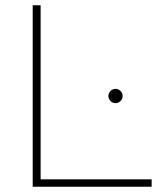

<svg xmlns="http://www.w3.org/2000/svg" viewBox="-20 -708 614 728"><path d="M104 -688H134V-28H555V0H104ZM437 -325Q429 -317 418 -317Q407 -317 399 -325Q391 -333 391 -344Q391 -355 399 -363Q407 -371 418 -371Q429 -371 437 -363Q445 -355 445 -344Q445 -333 437 -325Z"/></svg>

Font: Roundo ExtraLight
Style: Regular
Weight: 250
Designer: Namrata Goyal (Gurmukhi), Shiva Nallaperumal (Latin)
Foundry: Indian Type Foundry
Version: Version 1.000;PS 1.0;hotconv 1.0.88;makeotf.lib2.5.647800